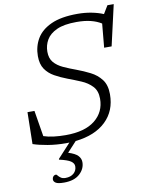

<svg xmlns="http://www.w3.org/2000/svg" viewBox="-102 -808 851 1112"><g transform="rotate(-10 323.0 -252.0)"><path d="M183.5 232.5Q147.5 232.5 134.8 224.2Q122 216 122 203.5Q122 193.5 128.2 186.2Q134.5 179 145 179Q148 179 153.2 186Q158.5 193 168.8 200.2Q179 207.5 196 207.5Q226.5 207.5 244.8 191.5Q263 175.5 263 150.5Q263 133 244.5 120.2Q226 107.5 176.5 96.5L178 91.5L253.5 9.5Q244 10 234.5 10Q177.5 10 127 1.5Q76.5 -7 41.5 -19L45 -206H86L111 -53.5Q138 -44.5 170.8 -40.5Q203.5 -36.5 240.5 -36.5Q353.5 -36.5 413 -84.2Q472.5 -132 472.5 -210Q472.5 -256.5 447.2 -283.2Q422 -310 383.5 -326.2Q345 -342.5 306 -357Q266.5 -372 233.5 -390.5Q200.5 -409 180.5 -438.2Q160.5 -467.5 160.5 -515Q160.5 -571 187.2 -616.8Q214 -662.5 273 -689.5Q332 -716.5 428.5 -716.5Q471.5 -716.5 510.2 -709Q549 -701.5 580 -688.5L608.5 -735.5H645.5L591 -496.5H547L560 -636.5Q534 -653 498.5 -662Q463 -671 415 -671Q341.5 -671 298.8 -651.5Q256 -632 237.5 -600Q219 -568 219 -530.5Q219 -491 239.2 -467.5Q259.5 -444 293.2 -428.5Q327 -413 367 -398.5Q407.5 -383.5 445.5 -364.2Q483.5 -345 508.5 -312.5Q533.5 -280 533.5 -225.5Q533.5 -128 469.8 -66.8Q406 -5.5 291 7L236 66.5Q276.5 79 292.2 95.8Q308 112.5 308 134Q308 173.5 275.8 203Q243.5 232.5 183.5 232.5Z"/></g></svg>

Font: Newsreader 6pt Light
Style: Italic
Weight: 300
Italic angle: -17°
Designer: Hugues Gentile
Foundry: Production Type
Version: Version 1.003; ttfautohint (v1.8.3)